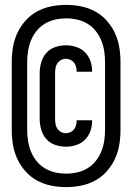

<svg xmlns="http://www.w3.org/2000/svg" viewBox="-20 -732 540 784"><path d="M250 32Q219 32 189 26Q159 20 132 5.5Q105 -9 84.5 -32Q64 -55 51 -82.5Q38 -110 33 -140.5Q28 -171 28 -202V-478Q28 -509 33 -539.5Q38 -570 51 -597.5Q64 -625 84.5 -648Q105 -671 132 -685.5Q159 -700 189 -706Q219 -712 250 -712Q281 -712 311 -706Q341 -700 368 -685.5Q395 -671 415.5 -648Q436 -625 449 -597.5Q462 -570 467 -539.5Q472 -509 472 -478V-202Q472 -171 467 -140.5Q462 -110 449 -82.5Q436 -55 415.5 -32Q395 -9 368 5.5Q341 20 311 26Q281 32 250 32ZM250 -23Q273 -23 295 -28Q317 -33 336.5 -44.5Q356 -56 370.5 -74Q385 -92 393.5 -113Q402 -134 405.5 -156.5Q409 -179 409 -202V-478Q409 -501 405.5 -523.5Q402 -546 393.5 -567Q385 -588 370.5 -606Q356 -624 336.5 -635.5Q317 -647 295 -652Q273 -657 250 -657Q227 -657 205 -652Q183 -647 163.5 -635.5Q144 -624 129.5 -606Q115 -588 106.5 -567Q98 -546 94.5 -523.5Q91 -501 91 -478V-202Q91 -179 94.5 -156.5Q98 -134 106.5 -113Q115 -92 129.5 -74Q144 -56 163.5 -44.5Q183 -33 205 -28Q227 -23 250 -23ZM249 -133Q227 -133 205 -140.5Q183 -148 168.5 -165Q154 -182 148 -204Q142 -226 142 -248V-432Q142 -454 148 -476Q154 -498 168.5 -515Q183 -532 205 -539.5Q227 -547 249 -547Q270 -547 290.5 -540.5Q311 -534 326 -519.5Q341 -505 348.5 -484.5Q356 -464 356 -443V-439H293V-441Q293 -451 290.5 -460Q288 -469 282 -476.5Q276 -484 267 -488Q258 -492 249 -492Q238 -492 228.5 -486.5Q219 -481 213.5 -472.5Q208 -464 206.5 -453.5Q205 -443 205 -432V-248Q205 -237 206.5 -226.5Q208 -216 213.5 -207.5Q219 -199 228.5 -193.5Q238 -188 249 -188Q258 -188 267 -192Q276 -196 282 -203.5Q288 -211 290.5 -220Q293 -229 293 -239V-241H356V-237Q356 -216 348.5 -195.5Q341 -175 326 -160.5Q311 -146 290.5 -139.5Q270 -133 249 -133Z"/></svg>

Font: Iosevka Term Semibold
Style: Regular
Weight: 600
Monospace: yes
Designer: Belleve Invis
Foundry: Belleve Invis
Version: Version 31.4.0